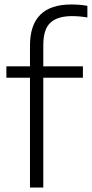

<svg xmlns="http://www.w3.org/2000/svg" viewBox="-20 -838 410 858"><path d="M114 0V-490.5H8.5V-541.5H114V-634.5Q114 -818 298.5 -818Q336 -818 370.5 -812V-760Q334.5 -766 302 -766Q237 -766 205.2 -736.5Q173.5 -707 173.5 -637V-541.5H350.5V-490.5H173.5V0Z"/></svg>

Font: Encode Sans Lt
Style: Regular
Weight: 300
Designer: Multiple Designers
Foundry: Impallari Type
Version: Version 3.002; ttfautohint (v1.8.3) -l 8 -r 50 -G 200 -x 14 